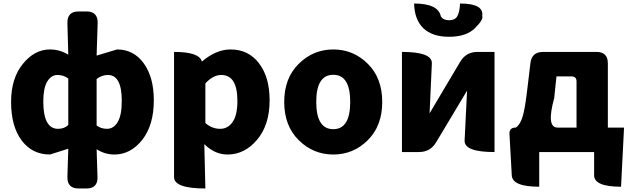

<svg xmlns="http://www.w3.org/2000/svg" viewBox="-20 -864 3578 1091"><path d="M427 207Q362 207 363 142L368 -19L264 14Q163 14 103 -66Q43 -146 43 -285Q43 -418 109 -500Q176 -583 264 -583Q320 -583 368 -553L363 -734Q362 -799 427 -799H471Q536 -799 535 -734L529 -548L645 -583Q740 -583 797 -504Q854 -425 854 -294Q854 -153 788 -69Q722 14 630 14Q576 14 529 -16L534 142Q536 207 471 207ZM310 -132Q346 -132 368 -154V-418Q341 -438 306 -438Q271 -438 248 -400Q226 -362 226 -287Q226 -132 310 -132ZM588 -132Q626 -132 649 -171Q672 -210 672 -291Q672 -438 593 -438Q559 -438 529 -415V-151Q554 -132 588 -132Z M1147 207Q969 207 969 142V-569Q1114 -569 1127 -514Q1208 -583 1290 -583Q1392 -583 1452 -504Q1512 -426 1512 -294Q1512 -154 1441 -70Q1370 14 1273 14Q1200 14 1141 -45L1147 207ZM1231 -132Q1275 -132 1302 -171Q1329 -210 1329 -291Q1329 -438 1237 -438Q1191 -438 1147 -390V-165Q1184 -132 1231 -132Z M1595 -285Q1595 -420 1677.5 -501.5Q1760 -583 1874 -583Q1988 -583 2070 -501.5Q2152 -420 2152 -285Q2152 -149 2070 -67.5Q1988 14 1874 14Q1760 14 1677.5 -67.5Q1595 -149 1595 -285ZM1874 -130Q1970 -130 1970 -285Q1970 -439 1874 -439Q1777 -439 1777 -285Q1777 -130 1874 -130Z M2264 0V-569Q2436 -569 2434 -504L2421 -220L2595 -513Q2628 -569 2693 -569H2790V0Q2618 0 2620 -65L2634 -349L2458 -55Q2425 0 2360 0ZM2532 -655Q2436 -655 2385 -704Q2335 -754 2333 -844Q2470 -844 2485 -771Q2499 -749 2532 -749Q2565 -749 2578 -771Q2592 -794 2594 -844Q2731 -844 2720 -773Q2729 -754 2679 -704Q2629 -655 2532 -655Z M3129 -306Q3083 -139 3148 -139H3256V-401Q3256 -430 3227 -430H3142ZM3044 0V197Q2891 197 2888 132L2875 -102Q2873 -139 2910 -139Q2932 -151 2947 -193Q2962 -236 2975 -347L2994 -505Q3001 -569 3066 -569H3369Q3434 -569 3434 -504V-139H3526L3509 197Q3356 197 3356 132V0Z"/></svg>

Font: Swei Half Moon CJK SC
Style: Black
Weight: 900
Version: Version 2.071